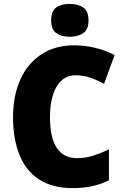

<svg xmlns="http://www.w3.org/2000/svg" viewBox="-20 -957 637 987"><path d="M368 -570Q306 -570 271.5 -512.5Q237 -455 237 -354Q237 -144 377 -144Q420 -144 460 -157Q500 -170 540 -189V-30Q497 -9 451.5 0.5Q406 10 354 10Q249 10 181 -34.5Q113 -79 80 -161Q47 -243 47 -355Q47 -464 84 -547Q121 -630 191.5 -677Q262 -724 363 -724Q413 -724 465.5 -712Q518 -700 569 -674L515 -526Q479 -546 443.5 -558Q408 -570 368 -570ZM339 -937Q381 -937 408 -918.5Q435 -900 435 -852Q435 -805 407.5 -786.5Q380 -768 339 -768Q296 -768 269.5 -786.5Q243 -805 243 -852Q243 -900 269 -918.5Q295 -937 339 -937Z"/></svg>

Font: Noto Sans Lao UI SemCond Blk
Style: Regular
Weight: 900
Width: 4
Designer: Monotype Design Team
Foundry: Monotype Imaging Inc.
Version: Version 2.000; ttfautohint (v1.8.4.7-5d5b)